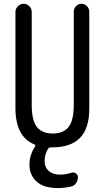

<svg xmlns="http://www.w3.org/2000/svg" viewBox="-20 -750 540 990"><path d="M158.2 -4.9Q60.5 -43.9 59.6 -190.4V-688.5Q59.6 -705.1 72.3 -717.8Q85 -730.5 102.1 -730.5Q119.1 -730.5 131.3 -717.8Q143.6 -705.1 143.6 -688.5V-210Q143.6 -128.9 170.4 -95.2Q197.3 -61.5 252 -61.5Q306.6 -61.5 333.5 -95.2Q360.4 -128.9 360.4 -210V-690.4Q360.4 -706.1 372.1 -718.3Q383.8 -730.5 399.9 -730.5Q416 -730.5 428.2 -718.3Q440.4 -706.1 440.4 -690.4V-190.4Q440.4 -87.9 392.6 -39.1Q344.7 9.8 250 9.8H242.2Q234.4 9.8 228.5 15.6Q210 45.9 210 80.1Q210 112.3 231.4 131.3Q252.9 150.4 290 150.4Q319.3 150.4 348.6 140.6Q360.4 136.7 371.1 144Q381.8 151.4 381.8 164.1Q381.8 180.7 372.1 194.3Q362.3 208 346.7 211.9Q311.5 219.7 280.3 219.7Q204.1 219.7 168 185.5Q131.8 151.4 131.8 100.1Q131.8 48.8 161.1 4.9Q164.1 -2 158.2 -4.9Z"/></svg>

Font: Rounded Mgen+ 1m regular
Style: Regular
Weight: 400
Designer: [Source Han Sans]
Ryoko NISHIZUKA  (kana & ideographs); Paul D. Hunt (Latin, Greek & Cyrillic); Wenlong ZHANG  (bopomofo
Version: Version 1.059.20150602